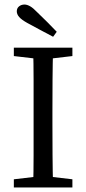

<svg xmlns="http://www.w3.org/2000/svg" viewBox="-20 -826 380 846"><path d="M41 0V-36L161 -50H179L299 -36V0ZM126 0Q128 -69 128 -140.5Q128 -212 128 -285V-331Q128 -402 128 -473.5Q128 -545 126 -616H214Q212 -546 211.5 -474.5Q211 -403 211 -331V-285Q211 -214 211.5 -142.5Q212 -71 214 0ZM41 -579V-616H299V-579L179 -565H161ZM230 -686 214 -664Q185 -679 156.5 -694.5Q128 -710 100 -725Q75 -739 64.5 -751Q54 -763 54 -776Q54 -790 64 -798Q74 -806 88 -806Q99 -806 112.5 -798.5Q126 -791 145 -771Q189 -729 230 -686Z"/></svg>

Font: Lisu Bosa ExtraLight
Style: Regular
Weight: 200
Designer: David Morse, Annie Olsen, Victor Gaultney, Frank Grießhammer (Latin)
Foundry: SIL International
Version: Version 2.000